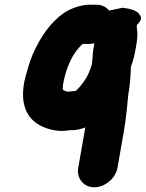

<svg xmlns="http://www.w3.org/2000/svg" viewBox="-20 -537 620 817"><path d="M370 -260C365 -243 355 -218 345 -202L331 -182C324 -172 312 -158 302 -150C292 -149 281 -148 269 -147H267C260 -149 245 -152 247 -161C247 -166 248 -171 248 -176C260 -247 289 -313 331 -349C333 -350 335 -350 337 -350H359C366 -350 373 -351 381 -353C380 -344 379 -335 377 -326C374 -305 374 -281 370 -260ZM381 260C426 260 472 222 480 177L507 22C516 -30 521 -82 526 -135C533 -173 536 -216 537 -253C547 -278 553 -305 558 -334L562 -359C566 -384 565 -401 562 -420V-421C562 -424 562 -428 563 -431L575 -446C583 -456 581 -467 571 -479C561 -491 538 -500 502 -504L444 -492C431 -509 412 -517 388 -517H361C324 -517 279 -500 252 -482C193 -440 152 -380 119 -305C106 -274 97 -242 88 -209C61 -102 90 -33 155 -1C182 12 220 24 262 19C269 18 274 17 277 17C295 18 313 15 332 9L343 5L313 177C305 222 336 260 381 260Z"/></svg>

Font: Blanket
Style: BlkObl
Weight: 900
Foundry: Cannot Into Space Fonts
Version: Version 0.9